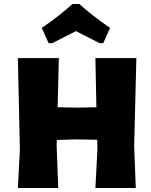

<svg xmlns="http://www.w3.org/2000/svg" viewBox="-20 -936 751 956"><path d="M648 -210 656 0H455L465 -190L464 -240L356 -242L263 -239L262 -210L270 0H69L79 -190L69 -647H273L267 -402L368 -400L460 -402L455 -647H659ZM188 -797Q278 -859 341 -916H375Q438 -859 528 -797L494 -721H476L358 -781L240 -721H222Z"/></svg>

Font: Luna Sans Black
Style: Regular
Weight: 900
Designer: Juan Pablo del Peral
Foundry: Huerta Tipografica
Version: Version 2.001; ttfautohint (v1.5)